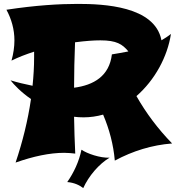

<svg xmlns="http://www.w3.org/2000/svg" viewBox="-20 -768 908 985"><path d="M863 -32C791 -106 730 -187 680 -275C774 -357 839 -476 857 -594C841 -581 825 -571 808 -561V-563C773 -737 511 -748 379 -748C285 -748 164 -741 13 -718C39 -670 54 -617 54 -561C54 -528 49 -493 39 -457C75 -475 115 -490 155 -503V-474C155 -425 152 -377 147 -328C108 -336 69 -345 34 -356C52 -333 88 -295 139 -260C123 -150 96 -41 60 66C151 34 235 16 309 16C329 16 348 18 366 20C363 -43 361 -106 360 -169C376 -167 392 -166 409 -166C443 -166 477 -171 509 -180C541 -105 562 -26 569 56C662 6 760 -24 863 -32ZM495 -561C578 -561 608 -541 638 -505V-504C610 -498 582 -494 554 -489C541 -378 461 -331 360 -318C360 -395 362 -473 365 -551C419 -558 461 -561 495 -561ZM542 41C493 43 427 20 398 0C385 62 359 117 325 166C361 169 388 182 407 197C435 135 488 73 542 41Z"/></svg>

Font: Shojumaru
Style: Regular
Weight: 400
Designer: Astigmatic (AOETI)
Foundry: Astigmatic (AOETI)
Version: Version 1.000